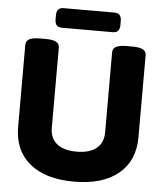

<svg xmlns="http://www.w3.org/2000/svg" viewBox="-58 -917 829 976"><g transform="rotate(5 356.0 -429.0)"><path d="M356 8Q210 8 129.5 -58.5Q49 -125 49 -245V-664Q49 -683 66 -692.5Q83 -702 120 -702H150Q187 -702 203.5 -692.5Q220 -683 220 -664V-255Q220 -202 255 -173.5Q290 -145 356 -145Q421 -145 456.5 -173.5Q492 -202 492 -255V-664Q492 -683 509 -692.5Q526 -702 563 -702H592Q630 -702 646.5 -692.5Q663 -683 663 -664V-245Q663 -125 582 -58.5Q501 8 356 8ZM226 -766Q191 -766 191 -806V-826Q191 -866 226 -866H487Q522 -866 522 -826V-806Q522 -766 487 -766Z"/></g></svg>

Font: Asap ExtraBold
Style: Regular
Weight: 800
Designer: Pablo Cosgaya
Foundry: Omnibus-Type
Version: Version 3.001; ttfautohint (v1.8.4.7-5d5b)